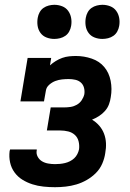

<svg xmlns="http://www.w3.org/2000/svg" viewBox="-20 -771 540 799"><path d="M209 8Q185 8 161 5.5Q137 3 115 -4Q93 -11 73.5 -23Q54 -35 40.5 -53.5Q27 -72 22 -95Q17 -118 20 -142Q21 -144 21 -145.5Q21 -147 22 -149H133Q133 -148 133 -147.5Q133 -147 133 -146Q130 -132 136.5 -119.5Q143 -107 154.5 -100Q166 -93 180.5 -90.5Q195 -88 209 -88Q219 -88 229.5 -89Q240 -90 250.5 -92.5Q261 -95 271 -100Q281 -105 289 -112.5Q297 -120 302 -130Q307 -140 309 -150Q311 -167 307 -183Q303 -199 291.5 -209.5Q280 -220 264 -224Q248 -228 231 -228H175L191 -324H247Q260 -324 273.5 -326Q287 -328 299.5 -335Q312 -342 320 -354Q328 -366 331 -379Q333 -393 329.5 -406Q326 -419 316.5 -427.5Q307 -436 293.5 -439Q280 -442 266 -442Q252 -442 238 -440.5Q224 -439 210.5 -434Q197 -429 185 -418.5Q173 -408 171 -394L163 -349H65L95 -530H193L188 -499Q199 -509 212 -517Q225 -525 239 -530Q253 -535 267.5 -536.5Q282 -538 296 -538Q330 -538 362 -527Q394 -516 414 -492Q434 -468 440.5 -434.5Q447 -401 441 -367Q439 -352 433.5 -337Q428 -322 417 -309.5Q406 -297 392 -288Q378 -279 363 -273Q380 -263 393 -248Q406 -233 413 -214.5Q420 -196 421 -175.5Q422 -155 418 -134Q415 -112 405.5 -90Q396 -68 379 -51Q362 -34 341 -22Q320 -10 298 -3.5Q276 3 253.5 5.5Q231 8 209 8ZM406 -609Q389 -609 373.5 -615Q358 -621 348.5 -634Q339 -647 336.5 -663.5Q334 -680 337 -697Q339 -709 345 -720Q351 -731 361 -738Q371 -745 383 -748Q395 -751 406 -751Q423 -751 438.5 -745Q454 -739 463.5 -726Q473 -713 476 -696.5Q479 -680 476 -663Q474 -651 468 -640Q462 -629 452 -622Q442 -615 430 -612Q418 -609 406 -609ZM206 -609Q189 -609 173.5 -615Q158 -621 148.5 -634Q139 -647 136.5 -663.5Q134 -680 137 -697Q139 -709 145 -720Q151 -731 161 -738Q171 -745 183 -748Q195 -751 206 -751Q223 -751 238.5 -745Q254 -739 263.5 -726Q273 -713 276 -696.5Q279 -680 276 -663Q274 -651 268 -640Q262 -629 252 -622Q242 -615 230 -612Q218 -609 206 -609Z"/></svg>

Font: Iosevka Curly Slab Oblique
Style: Bold
Weight: 700
Italic angle: -9°
Monospace: yes
Designer: Belleve Invis
Foundry: Belleve Invis
Version: Version 11.1.0; ttfautohint (v1.8.3)